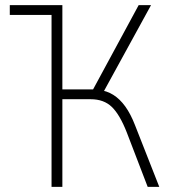

<svg xmlns="http://www.w3.org/2000/svg" viewBox="-20 -725 660 745"><path d="M18 -667V-705H222V-667ZM180 0V-705H222V-378H350L333 -363L518 -705H566L377 -360L363 -376Q394 -373 419.5 -357Q445 -341 466 -312Q487 -283 504 -239L598 0H553L472 -211Q445 -280 414 -310Q383 -340 332 -340H222V0Z"/></svg>

Font: Nunito Sans 10pt Condensed ExtraLight
Style: Regular
Weight: 250
Width: 3
Designer: Vernon Adams
Foundry: Vernon Adams
Version: Version 3.101;gftools[0.9.27]